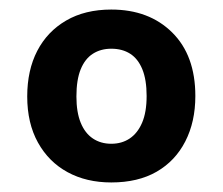

<svg xmlns="http://www.w3.org/2000/svg" viewBox="-20 -757 466 402"><path d="M213 -375Q161 -375 121.5 -396.5Q82 -418 59.5 -458.5Q37 -499 37 -555Q37 -610 58 -650.5Q79 -691 118.5 -714Q158 -737 213 -737Q292 -737 340.5 -689Q389 -641 389 -556Q389 -502 368 -461Q347 -420 308 -397.5Q269 -375 213 -375ZM213 -456Q235 -456 251.5 -467Q268 -478 277.5 -500Q287 -522 287 -556Q287 -590 278 -612Q269 -634 252.5 -644.5Q236 -655 213 -655Q191 -655 174.5 -644.5Q158 -634 149 -612Q140 -590 140 -555Q140 -522 149 -500Q158 -478 174.5 -467Q191 -456 213 -456Z"/></svg>

Font: Mona Sans ExtraLight
Style: Bold
Weight: 700
Version: Version 2.000